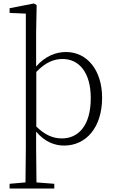

<svg xmlns="http://www.w3.org/2000/svg" viewBox="-20 -820 657 1100"><path d="M35 260H291V233L189 225L187 32V-66C237 -6 295 14 347 14C475 14 565 -92 565 -260C565 -418 479 -522 358 -522C301 -522 239 -499 187 -439V-637L190 -791L174 -800L35 -773V-746L128 -742V32L126 225L35 233ZM188 -408C243 -465 291 -482 339 -482C432 -482 500 -406 500 -258C500 -94 424 -27 335 -27C283 -27 237 -47 188 -95Z"/></svg>

Font: Noto Serif TC ExtraLight
Style: Regular
Weight: 200
Designer: Ryoko NISHIZUKA 西塚涼子 (kana & ideographs); Frank Grießhammer (Latin, Greek & Cyrillic); Wenlong ZHANG 张文龙 (bopomofo); San
Foundry: Adobe
Version: Version 2.001;hotconv 1.1.0;makeotfexe 2.6.0